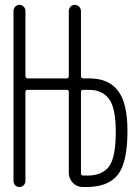

<svg xmlns="http://www.w3.org/2000/svg" viewBox="-20 -750 540 770"><path d="M304.7 -381.8V-54.7Q304.7 -45.9 314.5 -45.9H330.1Q389.6 -45.9 417 -82Q444.3 -118.2 444.3 -221.7Q444.3 -317.4 417 -353.5Q389.6 -389.6 337.9 -389.6H314.5Q304.7 -389.6 304.7 -381.8ZM34.2 -24.4V-706.1Q34.2 -715.8 41 -723.1Q47.9 -730.5 58.1 -730.5Q68.4 -730.5 75.2 -723.1Q82 -715.8 82 -706.1V-445.3Q82 -436.5 90.8 -435.5H247.1Q255.9 -435.5 255.9 -445.3V-705.1Q255.9 -715.8 262.7 -723.1Q269.5 -730.5 279.8 -730.5Q290 -730.5 297.4 -723.1Q304.7 -715.8 304.7 -705.1V-445.3Q304.7 -436.5 314.5 -435.5H338.9Q416 -435.5 453.6 -385.7Q491.2 -335.9 491.2 -224.6Q491.2 -98.6 452.6 -49.3Q414.1 0 326.2 0H311.5Q288.1 0 272 -17.1Q255.9 -34.2 255.9 -56.6V-381.8Q255.9 -389.6 247.1 -389.6H90.8Q82 -389.6 82 -381.8V-24.4Q82 -14.6 75.2 -7.3Q68.4 0 58.1 0Q47.9 0 41 -6.8Q34.2 -13.7 34.2 -24.4Z"/></svg>

Font: Rounded-X Mgen+ 2m light
Style: Regular
Weight: 200
Designer: [Source Han Sans]
Ryoko NISHIZUKA  (kana & ideographs); Paul D. Hunt (Latin, Greek & Cyrillic); Wenlong ZHANG  (bopomofo
Version: Version 1.059.20150602